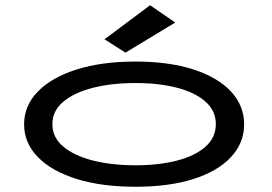

<svg xmlns="http://www.w3.org/2000/svg" viewBox="-20 -705 1040 733"><path d="M497 8Q369 8 273.5 -21.5Q178 -51 125 -105Q72 -159 72 -230Q72 -302 125 -356Q178 -410 273.5 -440Q369 -470 497 -470Q625 -470 718 -440Q811 -410 861.5 -356Q912 -302 912 -230Q912 -159 861.5 -105Q811 -51 718 -21.5Q625 8 497 8ZM497 -74Q587 -74 656 -92Q725 -110 764.5 -145Q804 -180 804 -231Q804 -282 764.5 -317Q725 -352 656 -370Q587 -388 497 -388Q407 -388 335.5 -370Q264 -352 222 -317Q180 -282 180 -231Q180 -180 222 -145Q264 -110 335.5 -92Q407 -74 497 -74ZM459 -504 379 -555 553 -685 649 -619Z"/></svg>

Font: Inconsolata UltraExpanded Medium
Style: Regular
Weight: 500
Width: 9
Monospace: yes
Designer: Raph Levien, Cyreal, Brenton Simpson
Foundry: Raph Levien, Cyreal, Google
Version: Version 3.001; ttfautohint (v1.8.2.53-6de2)